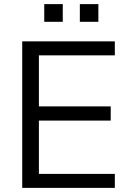

<svg xmlns="http://www.w3.org/2000/svg" viewBox="-20 -913 628 933"><path d="M88 0V-712H538V-644H169V-396H518V-327H169V-68H538V0ZM195 -893H285V-807H195ZM368 -893H458V-807H368Z"/></svg>

Font: Muli-Regular
Style: Regular
Weight: 400
Version: Version 2.000